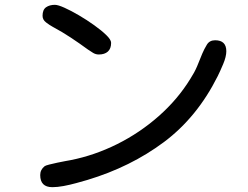

<svg xmlns="http://www.w3.org/2000/svg" viewBox="-20 -777 1040 804"><path d="M393.6 -548.8Q380.9 -548.8 369.6 -555.7Q358.4 -562.5 348.6 -569.3Q312.5 -595.7 276.4 -619.6Q240.2 -643.6 200.2 -665Q187.5 -671.9 172.9 -683.1Q158.2 -694.3 158.2 -710.9Q158.2 -736.3 172.9 -746.6Q187.5 -756.8 210 -756.8Q222.7 -756.8 250 -744.6Q277.3 -732.4 310.5 -712.9Q343.8 -693.4 374.5 -671.4Q405.3 -649.4 425.3 -629.9Q445.3 -610.4 445.3 -597.7Q445.3 -573.2 431.6 -561Q418 -548.8 393.6 -548.8ZM199.2 6.8Q148.4 6.8 148.4 -43.9Q148.4 -66.4 167 -81.1Q170.9 -84 186 -87.9Q201.2 -91.8 219.7 -95.7Q238.3 -99.6 253.9 -102.5Q269.5 -105.5 275.4 -106.4Q375 -126 470.2 -173.3Q565.4 -220.7 645 -291Q724.6 -361.3 777.3 -447.3Q793.9 -472.7 805.2 -499Q816.4 -525.4 827.1 -552.7Q835 -571.3 846.2 -589.8Q857.4 -608.4 880.9 -608.4Q927.7 -608.4 927.7 -562.5Q927.7 -540 914.6 -508.8Q901.4 -477.5 891.6 -458Q805.7 -286.1 666.5 -182.1Q527.3 -78.1 345.7 -23.4Q326.2 -17.6 299.3 -10.3Q272.5 -2.9 246.1 2Q219.7 6.8 199.2 6.8Z"/></svg>

Font: Kosugi Maru
Style: Regular
Weight: 400
Designer: MOTOYA
Version: Version 4.002